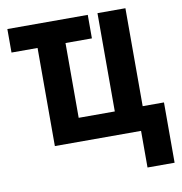

<svg xmlns="http://www.w3.org/2000/svg" viewBox="-97 -804 1051 1110"><g transform="rotate(-10 428.0 -249.5)"><path d="M679 215V0H173V-576H20V-714H492V-576H337V-137H549V-714H713V-139H838V215Z"/></g></svg>

Font: Noto Sans SemiCondensed ExtraBold
Style: Regular
Weight: 800
Width: 4
Designer: Monotype Design Team
Foundry: Monotype Imaging Inc.
Version: Version 2.013; ttfautohint (v1.8.4.7-5d5b)